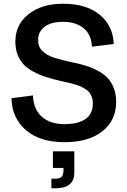

<svg xmlns="http://www.w3.org/2000/svg" viewBox="-20 -759 689 1038"><path d="M477.1 -506.8Q474.1 -571.8 432.1 -606.4Q390.1 -641.1 320.8 -641.1Q256.3 -641.1 221.2 -614.3Q186 -587.4 186 -543Q186 -524.4 191.7 -509.5Q197.3 -494.6 209.7 -482.9Q222.2 -471.2 236.6 -462.6Q251 -454.1 275.1 -446.5Q299.3 -439 320.8 -433.6Q342.3 -428.2 376 -420.9Q416 -412.6 447.3 -402.8Q478.5 -393.1 510 -376Q541.5 -358.9 562 -337.2Q582.5 -315.4 595.2 -282.5Q607.9 -249.5 607.9 -208Q607.9 -108.4 533.7 -49.3Q459.5 9.8 327.1 9.8Q196.8 9.8 120.6 -55.2Q44.4 -120.1 42 -228L158.2 -243.2Q161.1 -167.5 206.3 -127.7Q251.5 -87.9 329.1 -87.9Q401.4 -87.9 441.7 -115.2Q481.9 -142.6 481.9 -200.2Q481.9 -217.8 477.1 -232.2Q472.2 -246.6 465.3 -256.6Q458.5 -266.6 444.6 -275.6Q430.7 -284.7 420.2 -290Q409.7 -295.4 388.9 -301.5Q368.2 -307.6 356 -310.5Q343.8 -313.5 318.8 -318.8Q267.6 -330.1 229.2 -342.5Q190.9 -355 158.4 -372.8Q126 -390.6 105.7 -412.8Q85.4 -435.1 74.2 -465.6Q63 -496.1 63 -534.2Q63 -625.5 134 -682.1Q205.1 -738.8 320.8 -738.8Q445.8 -738.8 518.3 -679.9Q590.8 -621.1 595.2 -521ZM257.8 258.8V207H276.9Q302.7 207 313 196.8Q323.2 186.5 323.2 162.1V148.9H266.1V59.1H381.8V173.8Q381.8 258.8 280.8 258.8Z"/></svg>

Font: BDO Grotesk Medium
Style: Regular
Weight: 500
Designer: Deni Anggara
Foundry: Lokal Container
Version: Version 2.000